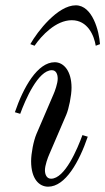

<svg xmlns="http://www.w3.org/2000/svg" viewBox="-20 -690 396 722"><path d="M94 -524 110 -518C136 -556 190 -614 250 -614C310 -614 334 -556 340 -518L356 -524C353 -572 328 -670 265 -670C197 -670 121 -572 94 -524ZM36 -268 56 -262C75 -314 123 -426 175 -426C191 -426 197 -411 197 -394C197 -376 186 -346 181 -335L117 -186C106 -160 97 -113 97 -84C97 -16 128 12 161 12C226 12 278 -82 310 -176L290 -182C271 -130 224 -18 172 -18C156 -18 149 -33 149 -50C149 -68 160 -98 165 -109L229 -258C239 -281 249 -331 249 -360C249 -424 219 -456 186 -456C121 -456 68 -362 36 -268Z"/></svg>

Font: Old Standard
Style: Italic
Weight: 400
Italic angle: -15.2°
Designer: Alexey Kryukov <alexios@thessalonica.org.ru>
Version: Version 2.0